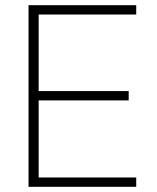

<svg xmlns="http://www.w3.org/2000/svg" viewBox="-20 -720 605 740"><path d="M90 -700H505V-664H129V-369H476V-333H129V-36H505V0H90Z"/></svg>

Font: Chakra Petch ExtraLight
Style: Regular
Weight: 275
Designer: Katatrad Aksorn Co.,Ltd.
Foundry: Cadson Demak Co.,Ltd.
Version: Version 1.000; ttfautohint (v1.6)